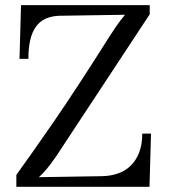

<svg xmlns="http://www.w3.org/2000/svg" viewBox="-20 -720 650 740"><path d="M43 -45.9Q71.3 -85.4 106.9 -135.7Q142.6 -186 186.8 -250.2Q231 -314.5 283.4 -394.5Q335.9 -474.6 397.9 -573.2Q412.1 -595.7 427.7 -618.4Q443.4 -641.1 461.9 -663.1L207 -659.2Q177.2 -657.7 155.3 -647.7Q133.3 -637.7 118.7 -617.4Q104 -597.2 96.7 -566.4Q89.4 -535.6 89.4 -493.2H55.2L61 -700.2H557.1V-665L198.2 -120.1Q187 -104 178 -91.8Q168.9 -79.6 160.9 -69.8Q152.8 -60.1 145.3 -52.2Q137.7 -44.4 129.9 -37.1L373 -41Q405.8 -41.5 434.3 -51.3Q462.9 -61 483.6 -81.3Q504.4 -101.6 516.4 -132.3Q528.3 -163.1 528.3 -205.1H562L556.2 0H43Z"/></svg>

Font: Parastoo FD
Style: FD
Weight: 400
Foundry: Saber Rastikerdar (saber.rastikerdar@gmail.com)
Version: Version 2.0.1